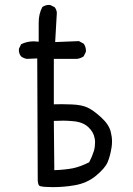

<svg xmlns="http://www.w3.org/2000/svg" viewBox="-20 -770 540 780"><path d="M195.8 -9.8Q239.7 -9.8 281.7 -17.1Q333 -25.4 370.4 -56.4Q407.7 -87.4 418 -113Q428.2 -138.7 433.1 -170.4Q435.1 -182.6 435.1 -194.8Q435.1 -213.9 430.2 -233.4Q422.9 -264.2 390.6 -293.5Q357.9 -323.2 334.2 -333.7Q310.5 -344.2 272 -345.7Q248 -346.7 231.4 -346.7Q214.8 -346.7 198.7 -346.2V-530.8H292.5Q307.6 -532.7 319.8 -541L328.6 -558.6Q329.1 -561 329.1 -563.5Q329.1 -579.6 320.3 -592.3L300.8 -603L204.1 -599.1Q210.9 -714.4 210.9 -717.8Q210.9 -721.2 209 -727.8Q207 -734.4 202.1 -740.7L184.6 -749.5Q182.1 -750 179.7 -750Q163.6 -750 151.9 -741.2Q137.2 -713.4 137.2 -678.7V-600.6Q125 -602.1 117.7 -602.1Q89.4 -602.1 65.9 -590.3L57.1 -572.3Q56.6 -569.3 56.6 -564.9Q56.6 -560.5 58.6 -554Q60.5 -547.4 65.4 -541Q76.2 -532.7 89.8 -530.8L131.3 -532.7L133.3 -44.9Q132.8 -33.2 134.8 -25.9Q137.2 -15.1 143.1 -13.7Q156.7 -10.3 175.8 -10.3Q186 -9.8 195.8 -9.8ZM198.7 -278.8Q217.8 -279.8 236.3 -279.8Q254.9 -279.8 275.4 -277.8Q315.4 -274.9 337.9 -254.4Q360.4 -233.9 364.7 -207.5Q366.2 -198.7 366.2 -192.4Q366.2 -173.3 361.8 -157.7Q354.5 -134.3 342.3 -110.8Q305.2 -92.3 275.9 -86.4Q246.6 -80.6 200.7 -78.6Z"/></svg>

Font: Bakudai
Style: Light
Weight: 300
Version: Version 1.48